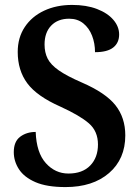

<svg xmlns="http://www.w3.org/2000/svg" viewBox="-20 -747 569 780"><path d="M246 13Q170 13 124 -7Q78 -27 57 -59.5Q36 -92 36 -129Q36 -172 62 -191.5Q88 -211 125 -211Q128 -127 166 -84.5Q204 -42 258 -42Q315 -42 346.5 -74.5Q378 -107 378 -160Q378 -214 341 -246Q304 -278 225 -314Q130 -356 91 -408.5Q52 -461 52 -536Q52 -594 80.5 -637Q109 -680 159 -703.5Q209 -727 273 -727Q331 -727 374 -710.5Q417 -694 440.5 -666.5Q464 -639 464 -607Q464 -573 440 -554Q416 -535 366 -535Q366 -571 354 -602Q342 -633 318.5 -652Q295 -671 261 -671Q215 -671 188 -643Q161 -615 161 -566Q161 -534 173.5 -509Q186 -484 219 -461Q252 -438 312 -412Q409 -370 449 -319.5Q489 -269 489 -197Q489 -101 423 -44Q357 13 246 13Z"/></svg>

Font: Noto Serif Georgian SemiCondensed SemiBold
Style: Regular
Weight: 600
Width: 4
Designer: Monotype Design Team, Akaki Razmadze
Foundry: Google LLC
Version: Version 2.003; ttfautohint (v1.8.4.7-5d5b)